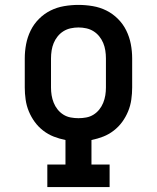

<svg xmlns="http://www.w3.org/2000/svg" viewBox="-20 -763 640 783"><path d="M173 0V-92H247V-192Q222 -197 199 -206Q176 -215 156 -230.5Q136 -246 121.5 -266Q107 -286 97.5 -309Q88 -332 84.5 -357Q81 -382 81 -406V-525Q81 -554 86.5 -583Q92 -612 105 -638.5Q118 -665 139 -686Q160 -707 186 -720Q212 -733 241.5 -738Q271 -743 300 -743Q329 -743 358.5 -738Q388 -733 414 -720Q440 -707 461 -686Q482 -665 495 -638.5Q508 -612 513.5 -583Q519 -554 519 -525V-406Q519 -382 515.5 -357Q512 -332 502.5 -309Q493 -286 478.5 -266Q464 -246 444 -230.5Q424 -215 401 -206Q378 -197 353 -192V-92H427V0ZM300 -281Q316 -281 332 -284Q348 -287 361.5 -295.5Q375 -304 385 -316.5Q395 -329 401 -344Q407 -359 409.5 -374.5Q412 -390 412 -406V-525Q412 -541 409.5 -557Q407 -573 401 -587.5Q395 -602 385 -614.5Q375 -627 361.5 -635.5Q348 -644 332 -647.5Q316 -651 300 -651Q284 -651 268 -647.5Q252 -644 238.5 -635.5Q225 -627 215 -614.5Q205 -602 199 -587.5Q193 -573 190.5 -557Q188 -541 188 -525V-406Q188 -390 190.5 -374.5Q193 -359 199 -344Q205 -329 215 -316.5Q225 -304 238.5 -295.5Q252 -287 268 -284Q284 -281 300 -281Z"/></svg>

Font: Iosevka Etoile Semibold
Style: Regular
Weight: 600
Designer: Belleve Invis
Foundry: Belleve Invis
Version: Version 22.1.2; ttfautohint (v1.8.4)